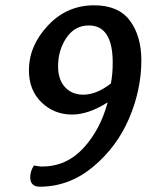

<svg xmlns="http://www.w3.org/2000/svg" viewBox="-20 -694 614 724"><path d="M294 -337Q344 -337 398 -379Q405 -413 405 -458Q405 -598 315 -598Q262 -598 230.5 -551.5Q199 -505 199 -444Q199 -394 225 -365.5Q251 -337 294 -337ZM335 -674Q427 -674 470 -616Q513 -558 513 -466Q513 -356 467 -248Q421 -140 331 -65Q241 10 130 10Q94 10 94 -26Q94 -49 108 -70Q128 -66 138 -66Q230 -66 294 -135Q358 -204 386 -308Q313 -262 252 -262Q184 -262 136.5 -308Q89 -354 89 -429Q89 -521 160.5 -597.5Q232 -674 335 -674Z"/></svg>

Font: Overlock
Style: Bold Italic
Weight: 700
Version: Version 1.001